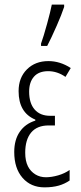

<svg xmlns="http://www.w3.org/2000/svg" viewBox="-20 -806 354 836"><path d="M158.7 -616.2Q169.4 -645.5 185.5 -704.1Q199.7 -755.9 205.6 -786.1H259.3V-775.9Q248 -741.7 227.1 -694.3Q203.1 -639.6 185.5 -606H158.7ZM219.2 -301.8V-259.8H191.9Q141.6 -259.8 115.7 -229Q89.8 -197.8 89.8 -141.1Q89.8 -105.5 101.6 -82Q112.8 -59.6 134.3 -46.4Q154.3 -34.2 180.2 -34.2Q204.1 -34.2 233.4 -42.5Q261.7 -50.8 283.2 -65.9V-20Q261.7 -5.4 236.3 2Q209 9.8 173.8 9.8Q114.3 9.8 78.1 -31.7Q42 -73.2 42 -144Q42 -197.3 65.9 -231.9Q89.8 -267.1 133.8 -280.8V-285.2Q61 -315.4 61 -409.2Q61 -467.8 97.2 -503.9Q133.3 -540 190.9 -540Q241.7 -540 288.1 -509.8L265.1 -471.2Q229.5 -496.1 189.9 -496.1Q148.9 -496.1 127.9 -472.2Q106.9 -448.2 106.9 -407.2Q106.9 -356.4 130.9 -329.1Q154.8 -301.8 198.2 -301.8Z"/></svg>

Font: Germano
Style: Regular
Weight: 300
Width: 3
Foundry: Ascender Corporation
Version: Version 1.10; ttfautohint (v1.5)